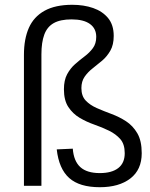

<svg xmlns="http://www.w3.org/2000/svg" viewBox="-20 -776 627 802"><path d="M397 6Q312 6 269 -32.5Q226 -71 217 -152L284 -155Q288 -103 315.5 -78Q343 -53 397 -53Q447 -53 474 -74Q501 -95 501 -136Q501 -174 482.5 -195Q464 -216 435.5 -230Q407 -244 374 -255.5Q341 -267 312.5 -284Q284 -301 265.5 -329Q247 -357 247 -403Q247 -441 260.5 -466Q274 -491 294 -508.5Q314 -526 334 -541Q354 -556 368 -575Q382 -594 382 -622Q382 -657 355.5 -676Q329 -695 279 -695Q232 -695 204.5 -679.5Q177 -664 165 -631.5Q153 -599 153 -549V0H80V-547Q80 -613 100.5 -659.5Q121 -706 166 -731Q211 -756 282 -756Q330 -756 369 -742.5Q408 -729 431.5 -700.5Q455 -672 455 -626Q455 -589 441 -564.5Q427 -540 407 -523Q387 -506 367 -490.5Q347 -475 333.5 -455.5Q320 -436 320 -408Q320 -375 338 -356Q356 -337 384.5 -324.5Q413 -312 445.5 -300Q478 -288 506.5 -269.5Q535 -251 553.5 -219.5Q572 -188 572 -136Q572 -67 524.5 -30.5Q477 6 397 6Z"/></svg>

Font: Pathway Extreme SemiCondensed Light
Style: Regular
Weight: 300
Width: 4
Version: Version 1.001;gftools[0.9.26]